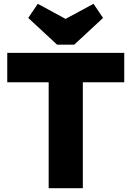

<svg xmlns="http://www.w3.org/2000/svg" viewBox="-20 -986 689 1006"><path d="M235 0V-704H414V0ZM18 -555V-709H631V-555ZM470 -966 520 -892 369 -752H279L128 -892L178 -966L392 -850H255Z"/></svg>

Font: Outfit Thin ExtraBold
Style: Regular
Weight: 800
Version: Version 1.100;gftools[0.9.27]